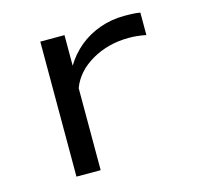

<svg xmlns="http://www.w3.org/2000/svg" viewBox="-84 -635 769 728"><g transform="rotate(-15 300.0 -271.0)"><path d="M525 -450Q490 -457 458 -457Q377 -457 312.5 -420Q248 -383 225 -322V0H130V-530H225V-410Q249 -450 284.5 -479.5Q320 -509 366 -525.5Q412 -542 463 -542Q506 -542 525 -538Z"/></g></svg>

Font: Edlo
Style: Regular
Weight: 400
Monospace: yes
Version: Version 0.01